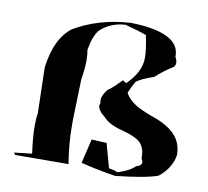

<svg xmlns="http://www.w3.org/2000/svg" viewBox="-74 -795 885 817"><g transform="rotate(10 368.0 -386.5)"><path d="M474 -60Q401 -71 324 -90L349 -195L414 -192L443 -87Q462 -85 481 -77Q534 -94 555 -116Q578 -122 578 -136Q578 -144 572 -153V-160Q572 -195 553 -217Q534 -239 470 -256Q413 -270 387 -299Q356 -323 356 -343Q356 -349 359 -355Q357 -360 357 -367Q357 -387 379 -415Q394 -423 438 -468Q437 -468 437 -467Q437 -465 452 -457Q512 -515 512 -577Q512 -612 499 -673Q461 -687 406 -701Q341 -697 297 -655Q275 -627 265 -568Q269 -549 269 -524Q269 -488 261 -439L256 -263V-237Q256 -163 270 -75L40 -74L33 -83L110 -92Q100 -162 100 -211Q100 -243 104 -266L99 -462Q115 -590 184 -642Q290 -705 428 -713Q639 -708 639 -607V-603Q647 -589 647 -578Q647 -563 632 -555Q603 -538 565 -504Q512 -486 490 -469Q477 -446 465 -418Q473 -400 497.5 -380Q522 -360 585 -337Q651 -315 684.5 -280.5Q718 -246 718 -193Q709 -135 656 -93Q604 -74 474 -60Z"/></g></svg>

Font: Xiangcui Kesong Xiangcui Kesong
Style: Regular
Weight: 400
Version: Version 1.501;March 28, 2024;FontCreator 14.0.0.2814 64-bit